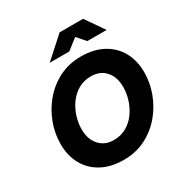

<svg xmlns="http://www.w3.org/2000/svg" viewBox="-213 -1109 1236 1291"><g transform="rotate(-30 405.5 -463.5)"><path d="M473 -731Q572 -731 643 -692.5Q714 -654 752 -585.5Q790 -517 790 -426Q790 -346 761 -267.5Q732 -189 678 -125Q624 -61 548 -22.5Q472 16 378 16Q279 16 208 -22.5Q137 -61 99 -129.5Q61 -198 61 -289Q61 -369 90 -447.5Q119 -526 173 -590Q227 -654 303 -692.5Q379 -731 473 -731ZM464 -582Q410 -582 367 -557.5Q324 -533 294.5 -492.5Q265 -452 249 -402.5Q233 -353 233 -303Q233 -227 274.5 -180Q316 -133 387 -133Q441 -133 484 -157.5Q527 -182 556.5 -222.5Q586 -263 602 -312.5Q618 -362 618 -412Q618 -489 576.5 -535.5Q535 -582 464 -582ZM271 -799 431 -943H613L713 -799H563L506 -864L423 -799Z"/></g></svg>

Font: Wix Madefor Text ExtraBold
Style: Italic
Weight: 800
Italic angle: -12°
Designer: Dalton Maag Ltd
Foundry: Dalton Maag Ltd
Version: Version 3.100